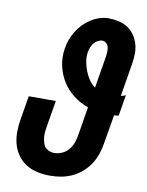

<svg xmlns="http://www.w3.org/2000/svg" viewBox="-85 -804 669 873"><g transform="rotate(10 250.0 -367.5)"><path d="M207 8Q177 8 148.5 2Q120 -4 96.5 -18.5Q73 -33 56.5 -56Q40 -79 32.5 -106.5Q25 -134 25.5 -164Q26 -194 31 -223L49 -331H174L153 -206Q151 -194 150 -181.5Q149 -169 150.5 -157.5Q152 -146 155 -134.5Q158 -123 165.5 -114.5Q173 -106 184 -101.5Q195 -97 208 -97Q225 -97 242.5 -104.5Q260 -112 272.5 -126.5Q285 -141 291.5 -158.5Q298 -176 301 -194L323 -328Q286 -341 255 -365Q224 -389 203.5 -421.5Q183 -454 174.5 -493.5Q166 -533 173 -574Q176 -595 183.5 -615Q191 -635 202.5 -654Q214 -673 229.5 -689Q245 -705 263.5 -717Q282 -729 303 -736Q324 -743 345 -743Q369 -743 391.5 -738Q414 -733 433 -721Q452 -709 465 -690.5Q478 -672 484.5 -650Q491 -628 490.5 -604Q490 -580 486 -556L461 -405Q466 -406 472 -408Q478 -410 483 -412L467 -315Q462 -314 456.5 -313.5Q451 -313 446 -313L423 -177Q419 -152 410.5 -127.5Q402 -103 387 -80.5Q372 -58 351.5 -40.5Q331 -23 307 -12Q283 -1 257.5 3.5Q232 8 207 8ZM339 -422 364 -573Q365 -584 365.5 -594.5Q366 -605 363 -615Q360 -625 352.5 -631.5Q345 -638 334 -638Q324 -638 313.5 -632Q303 -626 296 -617Q289 -608 285 -597.5Q281 -587 279 -577Q275 -554 279 -532Q283 -510 290.5 -490Q298 -470 310 -452Q322 -434 339 -422Z"/></g></svg>

Font: Iosevka Extrabold Oblique
Style: Regular
Weight: 800
Italic angle: -9°
Monospace: yes
Designer: Belleve Invis
Foundry: Belleve Invis
Version: Version 32.5.0; ttfautohint (v1.8.4)